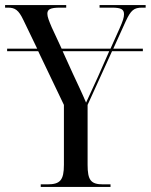

<svg xmlns="http://www.w3.org/2000/svg" viewBox="-24 -734 592 754"><path d="M136 0H410V-10H381C333 -10 320 -26 320 -87V-322L416 -533H537V-543H421L470 -651C490 -694 502 -704 534 -704H548V-714H367V-704H416C452 -704 463 -697 463 -678C463 -666 459 -652 445 -621L410 -543H218L179 -627C168 -653 162 -668 162 -680C162 -697 173 -704 212 -704H236V-714H-4V-704H7C35 -704 49 -695 68 -655L122 -543H4V-533H126L227 -322V-87C227 -26 212 -10 162 -10H136ZM262 -445 222 -533H405L360 -431C343 -394 324 -353 314 -331C298 -369 281 -404 262 -445Z"/></svg>

Font: Noto Serif Display Condensed
Style: Regular
Weight: 400
Width: 3
Designer: Monotype Design Team
Foundry: Monotype Imaging Inc.
Version: Version 2.009